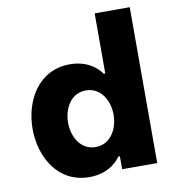

<svg xmlns="http://www.w3.org/2000/svg" viewBox="-85 -836 843 922"><g transform="rotate(-10 336.5 -375.0)"><path d="M278 10C382 10 426 -56 430 -63H438V0H609V-760H438V-467H430C426 -474 382 -540 278 -540C123 -540 48 -401 48 -265C48 -129 123 10 278 10ZM332 -127C257 -127 221 -198 221 -265C221 -332 257 -403 332 -403C406 -403 443 -332 443 -265C443 -198 406 -127 332 -127Z"/></g></svg>

Font: Be Vietnam Pro ExtraBold
Style: Regular
Weight: 800
Designer: Lam Bao, Tony Le, Vietanh Nguyen
Foundry: Yellow Type Foundry
Version: Version 1.002